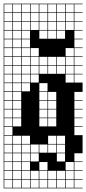

<svg xmlns="http://www.w3.org/2000/svg" viewBox="-20 -785 469 1043"><path d="M0 238.1V-765.1H428.6V-761.9H384.1V-717.5H428.6V-714.3H384.1V-669.8H428.6V-666.7H384.1V-622.2H428.6V-619H384.1V-574.6H428.6V-571.4H384.1V-527H428.6V-523.8H384.1V-479.4H428.6V-476.2H384.1V-431.7H428.6V-428.6H384.1V-384.1H428.6V-381H384.1V-336.5H428.6V-285.7H384.1V-241.3H428.6V-238.1H384.1V-193.7H428.6V-190.5H384.1V-146H428.6V-142.9H384.1V-98.4H428.6V-95.2H384.1V-50.8H428.6V47.6H384.1V92.1H428.6V95.2H384.1V139.7H428.6V142.9H384.1V187.3H428.6V190.5H384.1V234.9H428.6V238.1ZM336.5 -717.5H381V-761.9H336.5ZM288.9 -717.5H333.3V-761.9H288.9ZM241.3 -717.5H285.7V-761.9H241.3ZM193.7 -717.5H238.1V-761.9H193.7ZM146 -717.5H190.5V-761.9H146ZM98.4 -717.5H142.9V-761.9H98.4ZM3.2 -717.5H47.6V-761.9H3.2ZM50.8 -717.5H95.2V-761.9H50.8ZM146 -669.8H190.5V-714.3H146ZM336.5 -669.8H381V-714.3H336.5ZM288.9 -669.8H333.3V-714.3H288.9ZM241.3 -669.8H285.7V-714.3H241.3ZM193.7 -669.8H238.1V-714.3H193.7ZM98.4 -669.8H142.9V-714.3H98.4ZM3.2 -669.8H47.6V-714.3H3.2ZM50.8 -669.8H95.2V-714.3H50.8ZM336.5 -622.2H381V-666.7H336.5ZM288.9 -622.2H333.3V-666.7H288.9ZM241.3 -622.2H285.7V-666.7H241.3ZM193.7 -622.2H238.1V-666.7H193.7ZM146 -622.2H190.5V-666.7H146ZM98.4 -622.2H142.9V-666.7H98.4ZM3.2 -622.2H47.6V-666.7H3.2ZM50.8 -622.2H95.2V-666.7H50.8ZM241.3 -574.6H285.7V-619H241.3ZM193.7 -574.6H238.1V-619H193.7ZM288.9 -574.6H333.3V-619H288.9ZM50.8 -574.6H95.2V-619H50.8ZM3.2 -574.6H47.6V-619H3.2ZM98.4 -574.6H142.9V-619H98.4ZM3.2 -527H47.6V-571.4H3.2ZM50.8 -527H95.2V-571.4H50.8ZM98.4 -527H142.9V-571.4H98.4ZM98.4 -479.4H142.9V-523.8H98.4ZM50.8 -479.4H95.2V-523.8H50.8ZM3.2 -479.4H47.6V-523.8H3.2ZM336.5 -479.4H381V-523.8H336.5ZM146 -479.4H190.5V-523.8H146ZM288.9 -431.7H333.3V-476.2H288.9ZM98.4 -431.7H142.9V-476.2H98.4ZM50.8 -431.7H95.2V-476.2H50.8ZM336.5 -431.7H381V-476.2H336.5ZM241.3 -431.7H285.7V-476.2H241.3ZM193.7 -431.7H238.1V-476.2H193.7ZM146 -431.7H190.5V-476.2H146ZM3.2 -431.7H47.6V-476.2H3.2ZM146 -384.1H190.5V-428.6H146ZM50.8 -384.1H95.2V-428.6H50.8ZM98.4 -384.1H142.9V-428.6H98.4ZM3.2 -384.1H47.6V-428.6H3.2ZM336.5 -384.1H381V-428.6H336.5ZM241.3 -384.1H285.7V-428.6H241.3ZM288.9 -384.1H333.3V-428.6H288.9ZM193.7 -384.1H238.1V-428.6H193.7ZM98.4 -336.5H142.9V-381H98.4ZM50.8 -336.5H95.2V-381H50.8ZM146 -336.5H190.5V-381H146ZM3.2 -336.5H47.6V-381H3.2ZM336.5 -336.5H381V-381H336.5ZM193.7 -288.9H238.1V-333.3H193.7ZM98.4 -288.9H142.9V-333.3H98.4ZM3.2 -288.9H47.6V-333.3H3.2ZM50.8 -288.9H95.2V-333.3H50.8ZM193.7 -241.3H238.1V-285.7H193.7ZM3.2 -241.3H47.6V-285.7H3.2ZM241.3 -241.3H285.7V-285.7H241.3ZM50.8 -241.3H95.2V-285.7H50.8ZM193.7 -193.7H238.1V-238.1H193.7ZM50.8 -193.7H95.2V-238.1H50.8ZM3.2 -193.7H47.6V-238.1H3.2ZM241.3 -193.7H285.7V-238.1H241.3ZM193.7 -146H238.1V-190.5H193.7ZM3.2 -146H47.6V-190.5H3.2ZM241.3 -146H285.7V-190.5H241.3ZM50.8 -146H95.2V-190.5H50.8ZM193.7 -98.4H238.1V-142.9H193.7ZM3.2 -98.4H47.6V-142.9H3.2ZM50.8 -98.4H95.2V-142.9H50.8ZM241.3 -98.4H285.7V-142.9H241.3ZM47.6 -95.2H3.2V-50.8H47.6ZM50.8 -3.2H95.2V-47.6H50.8ZM98.4 -3.2H142.9V-47.6H98.4ZM3.2 -3.2H47.6V-47.6H3.2ZM241.3 -3.2H285.7V-47.6H241.3ZM288.9 -3.2H333.3V-47.6H288.9ZM50.8 44.4H95.2V0H50.8ZM288.9 44.4H333.3V0H288.9ZM241.3 44.4H285.7V0H241.3ZM98.4 44.4H142.9V0H98.4ZM193.7 44.4H238.1V0H193.7ZM146 44.4H190.5V0H146ZM3.2 44.4H47.6V0H3.2ZM50.8 92.1H95.2V47.6H50.8ZM3.2 92.1H47.6V47.6H3.2ZM288.9 92.1H333.3V47.6H288.9ZM146 92.1H190.5V47.6H146ZM98.4 92.1H142.9V47.6H98.4ZM336.5 139.7H381V95.2H336.5ZM193.7 139.7H238.1V95.2H193.7ZM3.2 139.7H47.6V95.2H3.2ZM98.4 139.7H142.9V95.2H98.4ZM50.8 139.7H95.2V95.2H50.8ZM193.7 187.3H238.1V142.9H193.7ZM336.5 187.3H381V142.9H336.5ZM241.3 187.3H285.7V142.9H241.3ZM3.2 187.3H47.6V142.9H3.2ZM98.4 187.3H142.9V142.9H98.4ZM50.8 187.3H95.2V142.9H50.8ZM288.9 187.3H333.3V142.9H288.9ZM146 187.3H190.5V142.9H146ZM241.3 234.9H285.7V190.5H241.3ZM336.5 234.9H381V190.5H336.5ZM193.7 234.9H238.1V190.5H193.7ZM146 234.9H190.5V190.5H146ZM3.2 234.9H47.6V190.5H3.2ZM288.9 234.9H333.3V190.5H288.9ZM98.4 234.9H142.9V190.5H98.4ZM50.8 234.9H95.2V190.5H50.8Z"/></svg>

Font: Jacquard 12 Charted
Style: Regular
Weight: 400
Designer: Sarah Cadigan-Fried
Version: Version 1.000